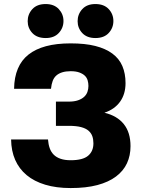

<svg xmlns="http://www.w3.org/2000/svg" viewBox="-20 -931 708 964"><path d="M334.7 13.2Q412.5 13.2 468.9 -1.8Q525.3 -16.8 562.5 -44.8Q599.7 -72.8 617.5 -111.3Q635.3 -149.8 635.3 -197Q635.3 -266 601.5 -308Q567.7 -350 504.2 -365Q555.2 -382 582.8 -420.3Q610.3 -458.7 610.3 -513.7Q610.3 -561.8 594.3 -599.4Q578.2 -637 543.9 -662.2Q509.7 -687.3 458.3 -700.3Q407 -713.2 334.7 -713.2Q263.3 -713.2 210.8 -699Q158.3 -684.8 123.1 -657Q87.8 -629.2 69.7 -586.2Q51.5 -543.2 50.7 -485H236Q238.3 -507.8 244.5 -524.5Q250.7 -541.2 262.9 -551.9Q275.2 -562.7 293.2 -568.1Q311.2 -573.5 334.7 -573.5Q360.7 -573.5 378.1 -567.2Q395.5 -560.8 405.7 -551.1Q416 -541.3 420 -527.6Q424 -513.8 424 -499.2Q424 -484.5 419.1 -470.1Q414.2 -455.7 402.4 -444.8Q390.7 -434 371.7 -427.4Q352.8 -420.8 325.2 -420.8H260.8V-299.2H325.2Q363.2 -299.2 387.1 -292.8Q411 -286.5 424.5 -274.7Q438 -262.8 443.5 -247Q449 -231.2 449 -211.2Q449 -171.5 422.3 -149Q395.7 -126.5 334.7 -126.5Q305.2 -126.5 284.1 -133.8Q263 -141 249.7 -154.4Q236.3 -167.8 229.6 -187Q222.8 -206.2 221 -230.7H35.7Q36.5 -173.2 56.2 -128.3Q76 -83.3 113.7 -51.8Q151.5 -20.3 207 -3.6Q262.5 13.2 334.7 13.2ZM209.5 -740Q252 -740 275.3 -765.5Q298.7 -790.9 298.7 -825.5Q298.7 -860 275.2 -885.3Q251.7 -910.7 209.2 -910.7Q165.7 -910.7 142.3 -885.1Q119 -859.5 119 -824.7Q119 -790 142.5 -765Q165.9 -740 209.5 -740ZM459.1 -740Q502.7 -740 526 -765.5Q549.3 -790.9 549.3 -825.5Q549.3 -860 525.9 -885.3Q502.4 -910.7 458.9 -910.7Q416.3 -910.7 393 -885.1Q369.7 -859.5 369.7 -824.7Q369.7 -790 393.1 -765Q416.6 -740 459.1 -740Z"/></svg>

Font: Golos Text VF
Style: Regular
Weight: 400
Designer: A.Korolkova, Vitaly Kuzmin
Foundry: ParaType Ltd
Version: Version 2.005